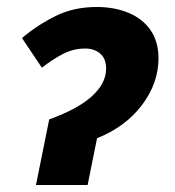

<svg xmlns="http://www.w3.org/2000/svg" viewBox="-20 -530 501 550"><path d="M83 0 121 -188Q204 -218 244 -255Q284 -292 284 -333Q284 -362 267 -376.5Q250 -391 224 -391Q190 -391 159.5 -375Q129 -359 100 -336L43 -421Q88 -459 140 -484.5Q192 -510 257 -510Q307 -510 347.5 -493.5Q388 -477 411 -444Q434 -411 434 -363Q434 -292 387 -229.5Q340 -167 258 -134L231 0Z"/></svg>

Font: Source Sans 3 ExtraBold
Style: Italic
Weight: 800
Italic angle: -11°
Version: Version 3.052;hotconv 1.1.0;makeotfexe 2.6.0